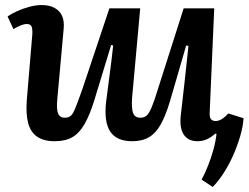

<svg xmlns="http://www.w3.org/2000/svg" viewBox="-20 -545 984 760"><path d="M10 -480Q24 -490 47 -500.5Q70 -511 96 -518Q122 -525 145 -525Q175 -525 195.5 -514Q216 -503 225.5 -482.5Q235 -462 232 -431L207 -155Q203 -112 210 -95.5Q217 -79 237 -79Q251 -79 260 -86.5Q269 -94 279 -119Q289 -144 307 -195L413 -512H535L503 -159Q500 -118 506.5 -98.5Q513 -79 536 -79Q551 -79 560.5 -87.5Q570 -96 580 -119.5Q590 -143 604 -189L707 -512H828L810 -100Q809 -81 815 -73.5Q821 -66 833 -66Q846 -66 858 -73.5Q870 -81 884 -96L944 -77Q942 -44 930.5 -5Q919 34 902 72Q885 110 864 142Q843 174 822 195L778 166Q792 140 804 109.5Q816 79 825 46.5Q834 14 837 -15L832 -16Q817 -2 799.5 6Q782 14 762 14Q726 14 708.5 -10.5Q691 -35 695 -83Q703 -149 710.5 -219.5Q718 -290 726 -363L717 -365L653 -145Q636 -88 616.5 -53Q597 -18 570 -2Q543 14 503 14Q442 14 416.5 -24Q391 -62 400 -142Q407 -198 414.5 -253.5Q422 -309 428 -365L420 -367L353 -147Q335 -89 314.5 -53.5Q294 -18 266.5 -2Q239 14 196 14Q153 14 127 -4Q101 -22 91.5 -57.5Q82 -93 86 -148L108 -410Q109 -432 104.5 -441Q100 -450 85 -450Q76 -450 63.5 -445Q51 -440 33 -430Z"/></svg>

Font: Literata 18pt SemiBold
Style: Italic
Weight: 600
Italic angle: -2°
Designer: Latin by Veronika Burian and Jose Scaglione. Greek by Irene Vlachou. Cyrillic by Vera Evstafieva
Foundry: TypeTogether
Version: Version 3.103;gftools[0.9.29]